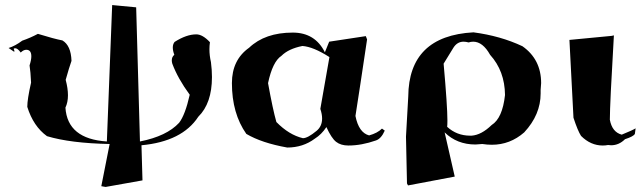

<svg xmlns="http://www.w3.org/2000/svg" viewBox="-20 -641 2551 760"><path d="M398 99 381 96 414 -71Q259 -74 166 -102Q112 -141 88 -218Q88 -248 103 -314Q101 -358 97 -382Q104 -404 104 -418Q104 -444 84 -444Q73 -444 62 -433Q50 -450 40 -450Q37 -450 34 -448Q37 -442 37 -439Q37 -437 36 -436L14 -451Q40 -459 68 -480Q100 -491 130 -507Q195 -487 227 -481Q261 -461 263 -400Q254 -375 240 -325Q249 -291 249 -264Q249 -236 239 -215Q247 -91 403 -81L424 -621L519 -612L534 -81Q640 -102 689 -155Q713 -186 731 -266Q684 -330 662 -389Q660 -396 660 -402Q660 -416 670 -424Q664 -440 664 -453Q664 -466 671 -475Q718 -505 757 -505Q782 -505 811 -474Q809 -460 809 -446Q809 -421 815 -395Q819 -364 819 -336Q819 -232 765 -179Q701 -81 540 -66L544 73Z M1117 -57Q1016 -75 955 -111Q898 -192 898 -312Q898 -404 966 -452Q1029 -512 1139 -512Q1227 -512 1266 -434L1283 -476L1428 -498L1433 -485Q1403 -283 1387 -182Q1400 -116 1441 -105Q1474 -114 1492 -132L1503 -124Q1489 -92 1468 -85Q1411 -65 1359 -65Q1329 -65 1310.5 -79.5Q1292 -94 1272 -138Q1253 -109 1226 -92Q1179 -57 1117 -57ZM1179 -94Q1198 -94 1233 -123Q1255 -141 1255 -172Q1255 -189 1248 -210L1284 -415Q1220 -456 1177 -459Q1122 -448 1094 -420Q1059 -397 1041 -312Q1060 -207 1074 -158Q1124 -107 1179 -94Z M1595 93 1591 85 1587 -100 1596 -259Q1598 -499 1854 -513Q1961 -499 2048 -458Q2122 -406 2122 -312L2120 -285V-271Q2120 -187 2055 -117Q1999 -68 1927 -68Q1909 -68 1889 -71L1862 -69Q1789 -69 1740 -117L1780 58ZM1847 -104Q1886 -107 1926 -146Q1969 -173 1979 -265Q1978 -360 1920 -424Q1891 -476 1853 -476Q1844 -476 1835 -473Q1824 -476 1815 -476Q1790 -476 1775 -452.5Q1760 -429 1736 -389Q1751 -221 1751 -164Q1751 -146 1750 -139Q1788 -104 1841 -104Z M2366 -65Q2318 -65 2280 -103Q2267 -123 2250 -175L2234 -483L2401 -499L2410 -501Q2394 -229 2394 -167Q2403 -118 2441 -108Q2483 -125 2496 -133L2493 -111Q2488 -101 2454 -90Q2430 -66 2399 -66L2387 -67Q2376 -65 2366 -65Z"/></svg>

Font: Xiangcui Kesong Xiangcui Kesong
Style: Regular
Weight: 400
Version: Version 1.501;March 28, 2024;FontCreator 14.0.0.2814 64-bit